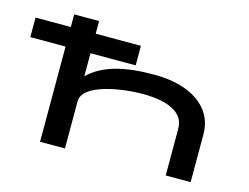

<svg xmlns="http://www.w3.org/2000/svg" viewBox="-162 -817 1255 968"><g transform="rotate(15 465.0 -332.5)"><path d="M114 0H244V-246C244 -335 436 -367 553 -367C678 -367 770 -332 770 -245V0H900V-249C900 -393 773 -476 583 -476C421 -476 316 -446 244 -377V-497H480V-599H244V-665H114V-599H-70V-497H114Z"/></g></svg>

Font: Inconsolata UltraExpanded
Style: Bold
Weight: 700
Width: 9
Monospace: yes
Designer: Raph Levien, Cyreal, Brenton Simpson
Foundry: Raph Levien, Cyreal, Google
Version: Version 3.100